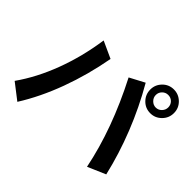

<svg xmlns="http://www.w3.org/2000/svg" viewBox="-171 -967 1263 1263"><g transform="rotate(45 460.0 -336.0)"><path d="M793 -508Q747 -508 715 -540.5Q683 -573 683 -619Q683 -664 715 -696.5Q747 -729 793 -729Q838 -729 870.5 -697Q903 -665 903 -619Q903 -573 870.5 -540.5Q838 -508 793 -508ZM850 -619Q850 -643 833.5 -660Q817 -677 792 -677Q768 -677 751 -660Q734 -643 734 -619Q734 -595 751.5 -577.5Q769 -560 792 -560Q816 -560 833 -577.5Q850 -595 850 -619ZM12 -28Q97 -148 155 -302.5Q213 -457 238 -630L356 -576Q324 -399 264 -236Q204 -73 122 57ZM748 35Q689 -258 526 -574L630 -629Q714 -484 775.5 -329Q837 -174 873 -19Z"/></g></svg>

Font: LINE Seed Sans KR Bold
Style: Regular
Weight: 700
Designer: LINE BX Design & Sandoll Inc & Dalton Maag Ltd
Foundry: Sandoll Inc.
Version: Version 1.000